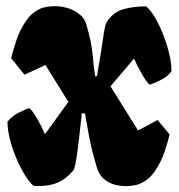

<svg xmlns="http://www.w3.org/2000/svg" viewBox="-20 -609 596 639"><path d="M398.9 10.3Q361.3 10.3 336.4 -5.6Q311.5 -21.5 303.2 -48.8Q285.2 -108.4 276.4 -155.5Q267.6 -202.6 262.7 -231.9H252.4Q247.6 -186.5 242.7 -144.8Q237.8 -103 233.2 -75Q228.5 -46.9 223.6 -41.5Q213.9 -29.8 198.7 -17.1Q183.6 -4.4 158.2 3.7Q132.8 11.7 91.8 9.8Q76.7 -3.4 61.3 -28.8Q45.9 -54.2 33 -85.4Q20 -116.7 12.5 -147.7Q4.9 -178.7 4.9 -203.6Q17.6 -221.2 41 -233.4Q64.5 -245.6 78.1 -249Q88.9 -239.7 104.5 -212.6Q120.1 -185.5 129.4 -162.1L207.5 -270L131.3 -392.6L61.5 -360.4L17.1 -415.5Q22.9 -439.5 34.4 -474.4Q45.9 -509.3 67.4 -540.5Q88.9 -571.8 123 -583.5Q155.8 -591.8 186 -586.7Q216.3 -581.5 238.3 -566.4Q260.3 -551.3 267.1 -528.3Q284.7 -469.2 288.3 -426.5Q292 -383.8 296.9 -354.5L302.7 -356Q316.4 -433.6 322.8 -480.2Q329.1 -526.9 335.4 -536.1Q356.9 -568.8 390.6 -578.4Q424.3 -587.9 466.3 -587.9Q481.9 -574.7 496.8 -549.1Q511.7 -523.4 523.9 -491.7Q536.1 -460 543.5 -428.7Q550.8 -397.5 550.8 -372.6Q539.1 -355 515.6 -343Q492.2 -331.1 478 -327.1Q467.3 -336.4 451.7 -363.5Q436 -390.6 426.3 -414.1L347.7 -321.8L439.5 -174.8L504.4 -209.5L544.4 -161.6Q539.1 -137.7 527.3 -103Q515.6 -68.4 494.1 -37.6Q472.7 -6.8 438 5.4Q418.9 10.3 398.9 10.3Z"/></svg>

Font: Fruktur
Style: Regular
Weight: 400
Designer: Viktoriya Grabowska, Eben Sorkin
Foundry: Viktoriya Grabowska
Version: Version 1.008; ttfautohint (v1.8.4.7-5d5b)